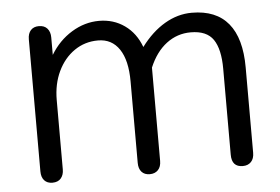

<svg xmlns="http://www.w3.org/2000/svg" viewBox="-42 -557 910 623"><g transform="rotate(-5 412.5 -245.0)"><path d="M69 -30V-460Q69 -479 78.5 -489.5Q88 -500 105 -500Q123 -500 132.5 -489Q142 -478 142 -460V-403Q169 -448 211.5 -474Q254 -500 301 -500Q348 -500 384 -474.5Q420 -449 437 -403Q472 -450 514.5 -475Q557 -500 603 -500Q682 -500 722 -451.5Q762 -403 762 -308V-30Q762 -11 752 -0.5Q742 10 725 10Q689 10 689 -30V-310Q689 -374 667.5 -405.5Q646 -437 594 -437Q550 -437 515 -410.5Q480 -384 459 -334V-30Q459 -11 449 -0.5Q439 10 422 10Q405 10 395.5 -0.5Q386 -11 386 -30V-295Q386 -364 361.5 -400.5Q337 -437 292 -437Q249 -437 215 -413.5Q181 -390 161.5 -349Q142 -308 142 -256V-30Q142 -12 132.5 -1Q123 10 105 10Q88 10 78.5 -0.5Q69 -11 69 -30Z"/></g></svg>

Font: Kodchasan
Style: Regular
Weight: 400
Version: Version 1.000; ttfautohint (v1.6)